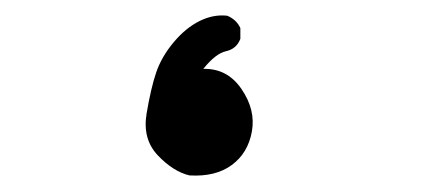

<svg xmlns="http://www.w3.org/2000/svg" viewBox="-20 -181 540 243"><path d="M219.7 41Q199.2 36.1 179.7 15.6Q160.2 -4.9 165.5 -37.1Q170.9 -69.3 177.7 -89.4Q184.6 -109.4 199.7 -127.4Q214.8 -145.5 232.4 -154.3Q250 -163.1 267.6 -161.1Q279.3 -156.2 284.2 -145.5V-131.8Q279.3 -119.1 266.1 -116.2Q252.9 -113.3 237.3 -93.8Q267.6 -94.7 285.6 -68.4Q303.7 -42 298.8 -14.6Q293.9 12.7 273.4 27.8Q252.9 43 219.7 41Z"/></svg>

Font: JasonHandwriting1
Style: Regular
Weight: 400
Version: Version 1.48.20